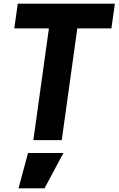

<svg xmlns="http://www.w3.org/2000/svg" viewBox="-20 -765 647 1048"><path d="M162 0H317L402 -610H588L607 -745H77L58 -610H247ZM81 263H223L326 70H133Z"/></svg>

Font: Mluvka ExtraBold
Style: Italic
Weight: 800
Italic angle: -8°
Designer: Modified by Jiří Krblich, Original typeface by Gumpita Rahayu
Foundry: Gumpita Rahayu & Jiří Krblich
Version: Version 2.000;Glyphs 3.1.1 (3134)